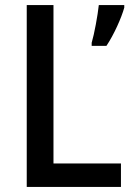

<svg xmlns="http://www.w3.org/2000/svg" viewBox="-20 -734 518 754"><path d="M85 0H455V-92H190V-714H85ZM468 -704V-714H368C364 -675 350 -599 340 -566V-554H398C427 -597 457 -664 468 -704Z"/></svg>

Font: Noto Sans Thai Looped SemiCondensed Medium
Style: Regular
Weight: 500
Width: 4
Designer: Sasikarn Vongin, Ben Mitchell
Foundry: The Fontpad Ltd
Version: Version 1.001